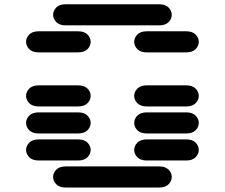

<svg xmlns="http://www.w3.org/2000/svg" viewBox="-20 -881 1040 888"><path d="M284.2 -13.7Q254.9 -13.7 240.2 -28.8Q225.6 -43.9 225.6 -62.5Q225.6 -81.1 240.2 -96.2Q254.9 -111.3 284.2 -111.3H715.8Q745.1 -111.3 759.8 -96.2Q774.4 -81.1 774.4 -62.5Q774.4 -43.9 759.8 -28.8Q745.1 -13.7 715.8 -13.7ZM159.2 -138.7Q129.9 -138.7 115.2 -153.8Q100.6 -168.9 100.6 -187.5Q100.6 -206.1 115.2 -221.2Q129.9 -236.3 159.2 -236.3H340.8Q370.1 -236.3 384.8 -221.2Q399.4 -206.1 399.4 -187.5Q399.4 -168.9 384.8 -153.8Q370.1 -138.7 340.8 -138.7ZM659.2 -138.7Q629.9 -138.7 615.2 -153.8Q600.6 -168.9 600.6 -187.5Q600.6 -206.1 615.2 -221.2Q629.9 -236.3 659.2 -236.3H840.8Q870.1 -236.3 884.8 -221.2Q899.4 -206.1 899.4 -187.5Q899.4 -168.9 884.8 -153.8Q870.1 -138.7 840.8 -138.7ZM159.2 -263.7Q129.9 -263.7 115.2 -278.8Q100.6 -293.9 100.6 -312.5Q100.6 -331.1 115.2 -346.2Q129.9 -361.3 159.2 -361.3H340.8Q370.1 -361.3 384.8 -346.2Q399.4 -331.1 399.4 -312.5Q399.4 -293.9 384.8 -278.8Q370.1 -263.7 340.8 -263.7ZM659.2 -263.7Q629.9 -263.7 615.2 -278.8Q600.6 -293.9 600.6 -312.5Q600.6 -331.1 615.2 -346.2Q629.9 -361.3 659.2 -361.3H840.8Q870.1 -361.3 884.8 -346.2Q899.4 -331.1 899.4 -312.5Q899.4 -293.9 884.8 -278.8Q870.1 -263.7 840.8 -263.7ZM159.2 -388.7Q129.9 -388.7 115.2 -403.8Q100.6 -418.9 100.6 -437.5Q100.6 -456.1 115.2 -471.2Q129.9 -486.3 159.2 -486.3H340.8Q370.1 -486.3 384.8 -471.2Q399.4 -456.1 399.4 -437.5Q399.4 -418.9 384.8 -403.8Q370.1 -388.7 340.8 -388.7ZM659.2 -388.7Q629.9 -388.7 615.2 -403.8Q600.6 -418.9 600.6 -437.5Q600.6 -456.1 615.2 -471.2Q629.9 -486.3 659.2 -486.3H840.8Q870.1 -486.3 884.8 -471.2Q899.4 -456.1 899.4 -437.5Q899.4 -418.9 884.8 -403.8Q870.1 -388.7 840.8 -388.7ZM159.2 -638.7Q129.9 -638.7 115.2 -653.8Q100.6 -668.9 100.6 -687.5Q100.6 -706.1 115.2 -721.2Q129.9 -736.3 159.2 -736.3H340.8Q370.1 -736.3 384.8 -721.2Q399.4 -706.1 399.4 -687.5Q399.4 -668.9 384.8 -653.8Q370.1 -638.7 340.8 -638.7ZM659.2 -638.7Q629.9 -638.7 615.2 -653.8Q600.6 -668.9 600.6 -687.5Q600.6 -706.1 615.2 -721.2Q629.9 -736.3 659.2 -736.3H840.8Q870.1 -736.3 884.8 -721.2Q899.4 -706.1 899.4 -687.5Q899.4 -668.9 884.8 -653.8Q870.1 -638.7 840.8 -638.7ZM284.2 -763.7Q254.9 -763.7 240.2 -778.8Q225.6 -793.9 225.6 -812.5Q225.6 -831.1 240.2 -846.2Q254.9 -861.3 284.2 -861.3H715.8Q745.1 -861.3 759.8 -846.2Q774.4 -831.1 774.4 -812.5Q774.4 -793.9 759.8 -778.8Q745.1 -763.7 715.8 -763.7Z"/></svg>

Font: Sixtyfour Normal
Style: Regular
Weight: 400
Monospace: yes
Designer: Jens Kutilek
Foundry: Jens Kutilek
Version: Version 2.000